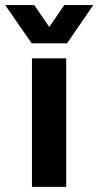

<svg xmlns="http://www.w3.org/2000/svg" viewBox="-72 -727 383 747"><path d="M185.7 -500V0H52.3V-500ZM188.7 -558.3H51.3L-51.7 -707.3H61.3L119.7 -622L178 -707.3H291Z"/></svg>

Font: Nata Sans
Style: Regular
Weight: 400
Designer: Daniel Uzquiano Cruz
Version: Version 1.001